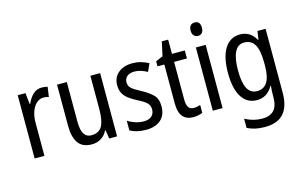

<svg xmlns="http://www.w3.org/2000/svg" viewBox="-113 -1036 2472 1575"><g transform="rotate(-15 1123.0 -249.0)"><path d="M275 -547Q287 -547 300 -545.5Q313 -544 326 -540L314 -457Q294 -464 269 -464Q236 -464 210 -440.5Q184 -417 169 -376Q154 -335 154 -282V0H71V-537H137L147 -443H152Q172 -489 202.5 -518Q233 -547 275 -547Z M771 -537V0H704L693 -72H688Q668 -31 633 -10.5Q598 10 556 10Q476 10 440.5 -41.5Q405 -93 405 -186V-537H488V-199Q488 -63 570 -63Q636 -63 662 -110Q688 -157 688 -253V-537Z M1187 -145Q1187 -70 1141.5 -30Q1096 10 1017 10Q973 10 939.5 1.5Q906 -7 881 -21V-104Q905 -87 941.5 -74.5Q978 -62 1015 -62Q1060 -62 1083 -83Q1106 -104 1106 -141Q1106 -172 1085 -194Q1064 -216 1009 -243Q970 -263 941 -284.5Q912 -306 896 -334.5Q880 -363 880 -405Q880 -470 926 -508.5Q972 -547 1046 -547Q1084 -547 1118 -537.5Q1152 -528 1183 -511L1153 -445Q1128 -459 1101 -468Q1074 -477 1045 -477Q1005 -477 982.5 -458Q960 -439 960 -408Q960 -376 982.5 -356Q1005 -336 1061 -307Q1119 -276 1153 -242Q1187 -208 1187 -145Z M1440 -62Q1454 -62 1469 -65Q1484 -68 1496 -72V-6Q1481 1 1460.5 5.5Q1440 10 1417 10Q1361 10 1329.5 -25Q1298 -60 1298 -140V-469H1240V-512L1301 -538L1327 -658H1381V-537H1490V-469H1381V-148Q1381 -105 1395 -83.5Q1409 -62 1440 -62Z M1627 -738Q1674 -738 1674 -681Q1674 -654 1661.5 -639Q1649 -624 1627 -624Q1605 -624 1591.5 -639Q1578 -654 1578 -681Q1578 -710 1591 -724Q1604 -738 1627 -738ZM1667 -537V0H1584V-537Z M1960 -547Q2002 -547 2035 -527.5Q2068 -508 2092 -466H2097L2107 -537H2176V7Q2176 120 2124.5 180Q2073 240 1962 240Q1878 240 1815 208V130Q1886 168 1962 168Q2025 168 2059 133Q2093 98 2093 22V5Q2093 -10 2094 -32Q2095 -54 2097 -74H2093Q2046 10 1958 10Q1875 10 1829.5 -61Q1784 -132 1784 -266Q1784 -402 1830.5 -474.5Q1877 -547 1960 -547ZM1975 -474Q1922 -474 1895.5 -420.5Q1869 -367 1869 -265Q1869 -161 1896 -111Q1923 -61 1978 -61Q2093 -61 2093 -245V-269Q2093 -377 2064.5 -425.5Q2036 -474 1975 -474Z"/></g></svg>

Font: Noto Sans Gurmukhi Condensed
Style: Regular
Weight: 400
Width: 3
Designer: Jelle Bosma - Monotype Design Team
Foundry: Monotype Imaging Inc.
Version: Version 2.004; ttfautohint (v1.8.4.7-5d5b)